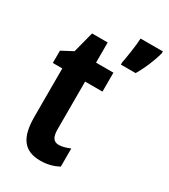

<svg xmlns="http://www.w3.org/2000/svg" viewBox="-189 -849 832 948"><g transform="rotate(30 226.5 -375.0)"><path d="M453 -749V-760H326C325 -723 312 -642 306 -613V-600H390C415 -641 440 -700 453 -749ZM238 -103C207 -103 195 -125 195 -168V-439H294V-547H195V-662H106L75 -543L11 -509V-439H65V-163C65 -46 104 10 198 10C237 10 270 1 301 -15V-119C278 -109 257 -103 238 -103Z"/></g></svg>

Font: Noto Sans Hebrew ExtraCondensed
Style: Bold
Weight: 700
Width: 2
Designer: Monotype Design Team
Foundry: Monotype Imaging Inc.
Version: Version 2.004